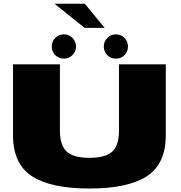

<svg xmlns="http://www.w3.org/2000/svg" viewBox="-20 -1026 986 1048"><path d="M468 3Q677.5 3 781.2 -63.8Q885 -130.5 885 -289V-675H629.5V-312Q629.5 -233 593 -198.8Q556.5 -164.5 468 -164.5Q380 -164.5 343.5 -199.2Q307 -234 307 -312V-675H51V-289Q51 -130.5 155 -63.8Q259 3 468 3ZM329.5 -706Q356 -706 375.5 -725.2Q395 -744.5 395 -772Q395 -799.5 375.5 -819Q356 -838.5 329.5 -838.5Q301 -838.5 281.8 -819Q262.5 -799.5 262.5 -772Q262.5 -744.5 281.8 -725.2Q301 -706 329.5 -706ZM612 -706Q640.5 -706 659.5 -725.2Q678.5 -744.5 678.5 -772Q678.5 -799.5 659.5 -819Q640.5 -838.5 612 -838.5Q585.5 -838.5 566 -819Q546.5 -799.5 546.5 -772Q546.5 -744.5 565.5 -725.2Q584.5 -706 612 -706ZM442 -874H551.5L443 -1005.5H277.5Z"/></svg>

Font: Anybody Expanded Black
Style: Regular
Weight: 900
Width: 7
Designer: Tyler Finck
Foundry: Etcetera Type Company
Version: Version 1.113;gftools[0.9.25]